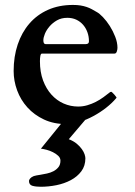

<svg xmlns="http://www.w3.org/2000/svg" viewBox="-20 -480 535 763"><path d="M34.2 -197.8Q34.2 -254.9 50.3 -303Q66.4 -351.1 96.7 -386.2Q127 -421.4 170.7 -440.9Q214.4 -460.4 270 -460.4Q286.6 -460.4 299.8 -458.3Q313 -456.1 324 -452.4Q335 -448.7 344.5 -443.6Q354 -438.5 363.8 -432.6Q375 -426.8 389.4 -411.6Q403.8 -396.5 416.5 -376.5Q429.2 -356.4 438 -333.7Q446.8 -311 446.8 -290Q446.8 -283.2 444.1 -275.1Q441.4 -267.1 435.1 -267.1H147Q142.1 -267.1 140.4 -258.3Q138.7 -249.5 138.7 -236.8Q138.7 -193.8 151.1 -160.4Q163.6 -127 184.6 -103.8Q205.6 -80.6 232.9 -68.6Q260.3 -56.6 290.5 -56.6Q309.6 -56.6 327.1 -61.8Q344.7 -66.9 360.8 -75.2Q377 -83.5 391.1 -93.8Q405.3 -104 418 -114.3Q420.9 -115.2 421.9 -115.2Q423.3 -115.2 425.8 -112.8Q430.2 -108.9 434.6 -103.8Q439 -98.6 441.4 -95.2Q442.9 -93.8 442.9 -92.3Q442.9 -90.8 440.9 -88.9Q424.8 -69.8 401.4 -51.5Q377.9 -33.2 351.3 -18.8Q324.7 -4.4 296.9 4.4Q269 13.2 244.1 13.2Q193.8 13.2 154.8 -5.1Q115.7 -23.4 88.9 -53.2Q62 -83 48.1 -120.8Q34.2 -158.7 34.2 -197.8ZM320.8 -304.7Q333.5 -304.7 333.5 -315.9Q333.5 -335 327.4 -351.8Q321.3 -368.7 310.1 -381.6Q298.8 -394.5 283 -401.9Q267.1 -409.2 247.6 -409.2Q224.1 -409.2 206.5 -399.2Q189 -389.2 176.8 -375Q164.6 -360.8 158.4 -345.7Q152.3 -330.6 152.3 -319.8Q152.3 -311.5 154.8 -308.1Q157.2 -304.7 161.1 -304.7ZM321.8 -7.3 253.4 73.2Q272.5 80.6 285.2 91.3Q297.9 102.1 305.4 112.8Q313 123.5 316.2 133.3Q319.3 143.1 319.3 148.9Q319.3 179.2 303.2 200.7Q287.1 222.2 261.5 235.8Q235.8 249.5 204.3 255.9Q172.9 262.2 141.6 262.2Q122.1 262.2 108.6 258.3Q95.2 254.4 95.2 238.8Q95.2 234.9 99.9 229.2Q104.5 223.6 114.3 219.7Q118.2 218.3 125.5 217Q132.8 215.8 141.1 214.4Q152.8 212.4 166.7 209.5Q180.7 206.5 192.4 200.4Q204.1 194.3 212.2 184.3Q220.2 174.3 220.2 158.2Q220.2 147.5 211.4 139.2Q202.6 130.9 190.4 124.8Q178.2 118.7 165 115.2Q151.9 111.8 142.6 110.8L238.3 -7.3Z"/></svg>

Font: Cardo
Style: Bold
Weight: 700
Designer: David J. Perry
Foundry: David J. Perry
Version: Version 1.0011